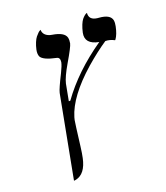

<svg xmlns="http://www.w3.org/2000/svg" viewBox="-140 -658 828 957"><g transform="rotate(-20 274.0 -180.0)"><path d="M193.4 -81.1Q190.9 -69.3 175.8 52.7Q171.4 88.4 166.5 110.8Q149.9 189 97.7 200.7Q91.8 202.1 86.9 202.1L169.4 -232.9L169.9 -234.9Q173.8 -253.4 209.5 -324.2Q226.1 -357.9 229.5 -375Q232.9 -399.4 215.8 -402.8Q147 -417 135.7 -440.4Q129.9 -454.6 134.3 -476.1Q138.7 -496.1 145.5 -512.2Q152.3 -528.3 159.4 -537.1Q166.5 -545.9 172.9 -552Q179.2 -558.1 183.6 -560.1L187.5 -562Q188 -532.7 221.7 -521.5Q228 -519.5 233.4 -519Q294.9 -509.3 303.2 -478.5Q306.2 -464.8 303 -448.2Q299.8 -431.6 257.3 -359.4Q222.2 -299.3 214.8 -267.1L198.2 -179.2H206.1Q294.9 -303.2 441.9 -404.8Q368.7 -418.5 380.4 -476.1Q385.3 -498.5 392.3 -515.6Q399.4 -532.7 406.2 -541Q413.1 -549.3 419.4 -554.4Q425.8 -559.6 429.7 -561L433.6 -562Q430.2 -524.4 475.1 -519.5Q478.5 -519 481.4 -519Q540 -514.6 546.9 -481.9Q549.3 -467.8 545.4 -450.2Q537.1 -410.2 522 -389.2Q520 -387.2 519 -386.2Q495.1 -398.9 471.7 -398.9Q418.9 -363.8 356.9 -310.1Q226.6 -195.3 196.8 -94.7Q194.8 -87.4 193.4 -81.1Z"/></g></svg>

Font: Linux Libertine Display Slanted O
Style: Slanted
Weight: 400
Designer: Philipp H. Poll
Foundry: Philipp H. Poll
Version: Version 5.0.9